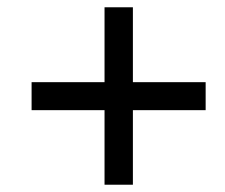

<svg xmlns="http://www.w3.org/2000/svg" viewBox="-20 -614 612 522"><path d="M341.3 -390.6H539.1V-314.5H341.3V-111.8H264.2V-314.5H65.9V-390.6H264.2V-594.2H341.3Z"/></svg>

Font: Open Sans Medium
Style: Italic
Weight: 500
Italic angle: -12°
Designer: Monotype Design Team
Foundry: Monotype Imaging Inc.
Version: Version 3.000